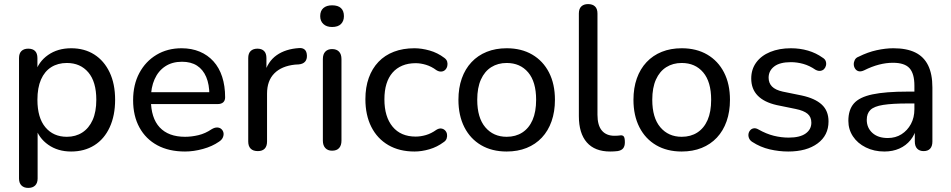

<svg xmlns="http://www.w3.org/2000/svg" viewBox="-20 -732 4650 939"><path d="M118 187Q97 187 85 175Q73 163 73 141V-448Q73 -471 85 -482.5Q97 -494 118 -494Q140 -494 151.5 -482.5Q163 -471 163 -448V-357L152 -375Q168 -430 215 -463Q262 -496 328 -496Q393 -496 441 -465.5Q489 -435 516 -378.5Q543 -322 543 -244Q543 -167 516.5 -109.5Q490 -52 441.5 -21.5Q393 9 328 9Q263 9 216 -24Q169 -57 153 -111H164V141Q164 163 152 175Q140 187 118 187ZM307 -63Q350 -63 382.5 -84Q415 -105 433 -145Q451 -185 451 -244Q451 -332 412 -378Q373 -424 307 -424Q263 -424 230.5 -403.5Q198 -383 180.5 -343Q163 -303 163 -244Q163 -156 202 -109.5Q241 -63 307 -63Z M885 9Q806 9 749.5 -21.5Q693 -52 662 -108.5Q631 -165 631 -242Q631 -318 661.5 -375Q692 -432 745.5 -464Q799 -496 868 -496Q917 -496 956.5 -479.5Q996 -463 1024 -432Q1052 -401 1066.5 -356.5Q1081 -312 1081 -256Q1081 -240 1071.5 -231.5Q1062 -223 1044 -223H702V-281H1021L1004 -267Q1004 -319 988.5 -355.5Q973 -392 943.5 -411Q914 -430 870 -430Q822 -430 788 -407.5Q754 -385 736 -344.5Q718 -304 718 -251V-245Q718 -155 761 -109Q804 -63 885 -63Q917 -63 950.5 -71Q984 -79 1015 -100Q1030 -109 1042.5 -108.5Q1055 -108 1063 -100.5Q1071 -93 1073 -82.5Q1075 -72 1070 -60Q1065 -48 1051 -39Q1018 -16 972.5 -3.5Q927 9 885 9Z M1241 7Q1218 7 1206 -5Q1194 -17 1194 -40V-448Q1194 -471 1206 -482.5Q1218 -494 1239 -494Q1260 -494 1271.5 -482.5Q1283 -471 1283 -448V-371H1273Q1289 -431 1333 -462Q1377 -493 1444 -497Q1460 -498 1470 -489.5Q1480 -481 1481 -461Q1482 -442 1472 -430.5Q1462 -419 1441 -417L1423 -416Q1357 -409 1321.5 -373Q1286 -337 1286 -274V-40Q1286 -17 1274.5 -5Q1263 7 1241 7Z M1604 5Q1583 5 1571 -8Q1559 -21 1559 -44V-443Q1559 -467 1571 -479.5Q1583 -492 1604 -492Q1626 -492 1638 -479.5Q1650 -467 1650 -443V-44Q1650 -21 1638.5 -8Q1627 5 1604 5ZM1604 -600Q1577 -600 1561.5 -614.5Q1546 -629 1546 -653Q1546 -679 1561.5 -692.5Q1577 -706 1604 -706Q1633 -706 1647.5 -692.5Q1662 -679 1662 -653Q1662 -629 1647.5 -614.5Q1633 -600 1604 -600Z M2007 9Q1933 9 1879 -22.5Q1825 -54 1796 -111.5Q1767 -169 1767 -247Q1767 -305 1783.5 -351Q1800 -397 1831 -429.5Q1862 -462 1906.5 -479Q1951 -496 2007 -496Q2042 -496 2081 -485Q2120 -474 2153 -449Q2164 -441 2167 -430.5Q2170 -420 2167.5 -409Q2165 -398 2157.5 -390.5Q2150 -383 2138.5 -382Q2127 -381 2114 -389Q2090 -407 2063.5 -415Q2037 -423 2013 -423Q1976 -423 1947.5 -411Q1919 -399 1899.5 -376.5Q1880 -354 1870 -321.5Q1860 -289 1860 -246Q1860 -161 1900 -112.5Q1940 -64 2013 -64Q2037 -64 2063 -71.5Q2089 -79 2114 -97Q2127 -105 2138 -103.5Q2149 -102 2156.5 -94.5Q2164 -87 2166 -76.5Q2168 -66 2164.5 -55Q2161 -44 2150 -37Q2118 -13 2080 -2Q2042 9 2007 9Z M2458 9Q2386 9 2333 -22Q2280 -53 2251 -110Q2222 -167 2222 -244Q2222 -302 2238.5 -348.5Q2255 -395 2286 -428Q2317 -461 2360.5 -478.5Q2404 -496 2458 -496Q2530 -496 2583 -465Q2636 -434 2665 -377.5Q2694 -321 2694 -244Q2694 -186 2677.5 -139Q2661 -92 2630 -59Q2599 -26 2555.5 -8.5Q2512 9 2458 9ZM2458 -63Q2502 -63 2534.5 -84Q2567 -105 2584.5 -145Q2602 -185 2602 -244Q2602 -332 2563 -378Q2524 -424 2458 -424Q2415 -424 2382.5 -403.5Q2350 -383 2332 -343Q2314 -303 2314 -244Q2314 -156 2353.5 -109.5Q2393 -63 2458 -63Z M2964 9Q2889 9 2850 -35.5Q2811 -80 2811 -164V-666Q2811 -689 2823 -700.5Q2835 -712 2856 -712Q2878 -712 2890 -700.5Q2902 -689 2902 -666V-171Q2902 -119 2923.5 -93.5Q2945 -68 2985 -68Q2994 -68 3001 -68.5Q3008 -69 3015 -70Q3026 -71 3031 -64Q3036 -57 3036 -36Q3036 -17 3027.5 -6.5Q3019 4 3000 7Q2991 8 2982 8.5Q2973 9 2964 9Z M3314 9Q3242 9 3189 -22Q3136 -53 3107 -110Q3078 -167 3078 -244Q3078 -302 3094.5 -348.5Q3111 -395 3142 -428Q3173 -461 3216.5 -478.5Q3260 -496 3314 -496Q3386 -496 3439 -465Q3492 -434 3521 -377.5Q3550 -321 3550 -244Q3550 -186 3533.5 -139Q3517 -92 3486 -59Q3455 -26 3411.5 -8.5Q3368 9 3314 9ZM3314 -63Q3358 -63 3390.5 -84Q3423 -105 3440.5 -145Q3458 -185 3458 -244Q3458 -332 3419 -378Q3380 -424 3314 -424Q3271 -424 3238.5 -403.5Q3206 -383 3188 -343Q3170 -303 3170 -244Q3170 -156 3209.5 -109.5Q3249 -63 3314 -63Z M3835 9Q3790 9 3744.5 -1.5Q3699 -12 3659 -38Q3648 -45 3643.5 -55.5Q3639 -66 3640.5 -76.5Q3642 -87 3649 -95Q3656 -103 3666.5 -104.5Q3677 -106 3689 -99Q3728 -77 3764.5 -68Q3801 -59 3837 -59Q3892 -59 3920 -79Q3948 -99 3948 -132Q3948 -160 3929.5 -175.5Q3911 -191 3872 -199L3779 -218Q3717 -232 3685.5 -264.5Q3654 -297 3654 -348Q3654 -393 3678.5 -426.5Q3703 -460 3747 -478Q3791 -496 3848 -496Q3892 -496 3931.5 -484.5Q3971 -473 4003 -450Q4015 -443 4018.5 -432.5Q4022 -422 4019.5 -411.5Q4017 -401 4010 -394Q4003 -387 3992 -385.5Q3981 -384 3968 -391Q3939 -411 3908.5 -419.5Q3878 -428 3848 -428Q3794 -428 3766.5 -407Q3739 -386 3739 -352Q3739 -326 3755.5 -309Q3772 -292 3808 -284L3901 -265Q3966 -251 3999 -220.5Q4032 -190 4032 -138Q4032 -70 3978.5 -30.5Q3925 9 3835 9Z M4305 9Q4255 9 4214.5 -11Q4174 -31 4151.5 -65Q4129 -99 4129 -141Q4129 -195 4156 -226Q4183 -257 4247 -270.5Q4311 -284 4419 -284H4466V-226H4421Q4344 -226 4299.5 -219Q4255 -212 4237 -194.5Q4219 -177 4219 -146Q4219 -107 4246.5 -82Q4274 -57 4322 -57Q4360 -57 4389 -75.5Q4418 -94 4435 -125.5Q4452 -157 4452 -198V-313Q4452 -372 4428 -398.5Q4404 -425 4347 -425Q4314 -425 4279 -416Q4244 -407 4206 -388Q4191 -381 4180 -383.5Q4169 -386 4162.5 -395.5Q4156 -405 4155.5 -416.5Q4155 -428 4160.5 -439Q4166 -450 4180 -455Q4224 -477 4267.5 -486.5Q4311 -496 4349 -496Q4414 -496 4456 -475.5Q4498 -455 4519 -412.5Q4540 -370 4540 -304V-40Q4540 -17 4529 -5Q4518 7 4497 7Q4477 7 4465.5 -5Q4454 -17 4454 -40V-111H4463Q4455 -74 4433 -47Q4411 -20 4378.5 -5.5Q4346 9 4305 9Z"/></svg>

Font: Nunito Medium
Style: Regular
Weight: 500
Designer: Vernon Adams
Foundry: Vernon Adams
Version: Version 3.601